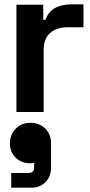

<svg xmlns="http://www.w3.org/2000/svg" viewBox="-20 -518 414 888"><path d="M180 -426H190Q204 -464 234.5 -481Q265 -498 314 -498H366V-392H292Q242 -392 212 -365.5Q182 -339 182 -288V0H56V-496H180ZM26 146Q26 104 53 77Q80 50 121 50Q162 50 189 76.5Q216 103 216 144V260Q216 298 190.5 324Q165 350 127 350H32V282H109Q125 282 131.5 275.5Q138 269 138 254V235Q130 237 119 237Q79 237 52.5 211Q26 185 26 146Z"/></svg>

Font: Space Grotesk Variable
Style: Regular
Weight: 400
Designer: Florian Karsten (Space Grotesk), Colophon Foundry (Space Mono)
Foundry: Florian Karsten
Version: Version 1.106